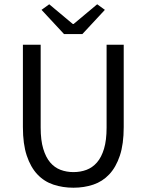

<svg xmlns="http://www.w3.org/2000/svg" viewBox="-20 -865 685 897"><path d="M323 12Q273 12 229.5 -2.5Q186 -17 154.5 -50.5Q123 -84 105 -138Q87 -192 87 -271V-656H170V-269Q170 -210 182 -170Q194 -130 214.5 -106Q235 -82 263 -71.5Q291 -61 323 -61Q356 -61 384 -71.5Q412 -82 433 -106Q454 -130 466 -170Q478 -210 478 -269V-656H558V-271Q558 -192 540 -138Q522 -84 490.5 -50.5Q459 -17 416 -2.5Q373 12 323 12ZM279 -706 174 -819 210 -845 320 -753H324L434 -845L470 -819L365 -706Z"/></svg>

Font: CV Source Sans
Style: Regular
Weight: 400
Designer: Paul D. Hunt
Foundry: Adobe Systems Incorporated
Version: Version 3.001